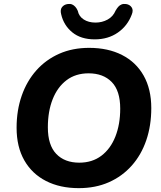

<svg xmlns="http://www.w3.org/2000/svg" viewBox="-20 -964 836 995"><path d="M388 11Q291 11 218.5 -26Q146 -63 106 -133Q66 -203 66 -302Q66 -392 92.5 -468Q119 -544 168.5 -599.5Q218 -655 287 -685.5Q356 -716 442 -716Q540 -716 612.5 -679Q685 -642 724.5 -572Q764 -502 764 -404Q764 -313 738 -237Q712 -161 662.5 -105.5Q613 -50 544 -19.5Q475 11 388 11ZM391 -121Q458 -121 505.5 -157Q553 -193 578 -256.5Q603 -320 603 -401Q603 -494 559 -539Q515 -584 439 -584Q372 -584 325 -548.5Q278 -513 253 -450Q228 -387 228 -304Q228 -212 271.5 -166.5Q315 -121 391 -121ZM471 -760Q399 -760 354.5 -796.5Q310 -833 297 -890Q291 -913 301 -926.5Q311 -940 330 -943Q344 -945 353.5 -941Q363 -937 370.5 -928.5Q378 -920 383 -908Q389 -879 414 -863Q439 -847 475 -847Q509 -847 537.5 -862.5Q566 -878 579 -909Q586 -921 593 -929Q600 -937 610 -941Q620 -945 634 -943Q653 -940 662.5 -925.5Q672 -911 663 -889Q641 -830 590.5 -795Q540 -760 471 -760Z"/></svg>

Font: Nunito ExtraLight ExtraBold
Style: Italic
Weight: 800
Italic angle: -9°
Version: Version 3.602